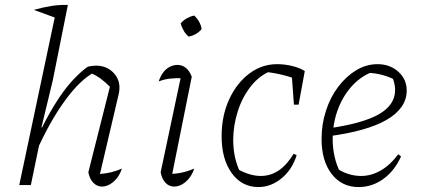

<svg xmlns="http://www.w3.org/2000/svg" viewBox="-20 -750 1716 778"><path d="M126 -133 115 -156Q141 -217 168 -267.5Q195 -318 223 -359Q251 -400 279.5 -430Q308 -460 336 -480Q346 -482 354 -483Q362 -484 369 -484Q410 -484 437 -458Q464 -432 464 -395Q464 -389 463.5 -384Q463 -379 462 -373L385 -45Q411 -47 432.5 -52.5Q454 -58 474 -67Q467 -45 454 -28.5Q441 -12 425 -3Q409 6 393 6Q373 6 358 -9.5Q343 -25 338 -52L430 -417L429 -395Q405 -419 387 -432Q369 -445 344 -456L362 -457Q305 -427 243 -342Q181 -257 126 -133ZM58 0 210 -718 255 -730 194 -425 148 -234 153 -232 105 0ZM210 -676 117 -710Q157 -721 189 -726Q221 -731 255 -730Z M673 -21 662 -45Q690 -45 716 -50.5Q742 -56 767 -67Q760 -45 747 -28.5Q734 -12 718 -3Q702 6 686 6Q665 6 650.5 -9.5Q636 -25 631 -52L717 -458L726 -433Q692 -434 669 -431.5Q646 -429 623 -420Q630 -441 641 -456Q652 -471 667.5 -479Q683 -487 699 -487Q718 -487 733 -475Q748 -463 757 -439ZM767 -687Q779 -676 787 -661.5Q795 -647 797 -632Q787 -620 773 -612Q759 -604 744 -602Q732 -612 724 -626.5Q716 -641 712 -655Q723 -668 737.5 -676Q752 -684 767 -687Z M1027 8Q960 8 919 -48.5Q878 -105 878 -198Q878 -280 908 -346Q938 -412 989 -451Q1040 -490 1103 -490Q1134 -490 1164.5 -482.5Q1195 -475 1215 -462L1196 -423Q1130 -451 1052 -459L1081 -464Q1032 -445 997 -401Q962 -357 943.5 -299Q925 -241 925 -182Q925 -146 932.5 -112Q940 -78 955 -49L939 -67Q965 -52 989.5 -44.5Q1014 -37 1036 -37Q1076 -37 1109 -59Q1142 -81 1170 -127L1182 -121Q1164 -63 1121 -27.5Q1078 8 1027 8ZM1171 -326 1161 -463 1215 -462 1190 -326Z M1433 8Q1365 8 1324 -45Q1283 -98 1283 -187Q1283 -247 1301 -302Q1319 -357 1351 -399Q1383 -441 1423.5 -465.5Q1464 -490 1510 -490Q1560 -490 1594 -459.5Q1628 -429 1628 -383Q1628 -347 1607 -317Q1586 -287 1546 -264Q1506 -241 1447 -224.5Q1388 -208 1312 -198V-230Q1451 -250 1516 -287.5Q1581 -325 1581 -385Q1581 -413 1568 -441L1586 -424Q1559 -438 1530 -446Q1501 -454 1469 -455L1490 -459Q1440 -440 1403.5 -398.5Q1367 -357 1347.5 -302Q1328 -247 1328 -186Q1328 -150 1336 -114.5Q1344 -79 1361 -47L1347 -66Q1371 -51 1395 -44Q1419 -37 1443 -37Q1484 -37 1522.5 -59Q1561 -81 1594 -125L1605 -116Q1579 -58 1533.5 -25Q1488 8 1433 8Z"/></svg>

Font: Piazzolla Thin Thin
Style: Italic
Weight: 250
Italic angle: -11.3°
Version: Version 2.005